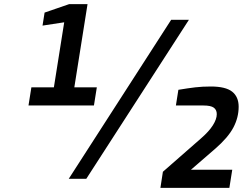

<svg xmlns="http://www.w3.org/2000/svg" viewBox="-20 -866 1192 930"><path d="M809 -770H895L398 0H313ZM769 -34 954 -196Q992 -229 1011 -259Q1030 -289 1030 -313Q1030 -334 1015.5 -344.5Q1001 -355 966 -355H832L844 -431Q892 -439 926 -443Q960 -447 1001 -447Q1073 -447 1104.5 -422Q1136 -397 1136 -349Q1136 -297 1110.5 -248.5Q1085 -200 1023 -146L905 -44H1105L1091 44H757ZM449 -443 435 -355H118L132 -443H241L291 -758L186 -742L196 -805L315 -846H404L340 -443Z"/></svg>

Font: Exo SemiBold
Style: Italic
Weight: 600
Italic angle: -9°
Designer: Natanael Gama
Foundry: Natanael Gama
Version: Version 1.500; ttfautohint (v1.6)